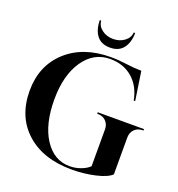

<svg xmlns="http://www.w3.org/2000/svg" viewBox="-168 -1103 1162 1254"><g transform="rotate(20 412.5 -476.0)"><path d="M433 -820Q372 -820 341.5 -859Q311 -898 310 -966H320Q322 -929 355 -904.5Q388 -880 433 -880Q478 -880 511 -904.5Q544 -929 546 -966H556Q555 -898 524 -859Q493 -820 433 -820ZM471 14Q271 14 154 -91.5Q37 -197 37 -377Q37 -551 153.5 -657.5Q270 -764 462 -764Q515 -764 572 -756Q629 -748 678 -748L708 -548H698Q680 -643 617.5 -697Q555 -751 462 -751Q348 -751 278 -649Q208 -546 208 -378Q208 -207 274 -105Q341 -2 450 -2Q490 -2 527.5 -16Q565 -30 586 -51V-306Q586 -342 564 -364Q542 -386 506 -386H503V-396H825V-386H821Q785 -386 763 -364Q741 -342 741 -306V-51Q712 -22 633.5 -4Q555 14 471 14Z"/></g></svg>

Font: Gloock
Style: Regular
Weight: 400
Designer: Duarte Pinto
Foundry: Duarte Pinto
Version: Version 1.000